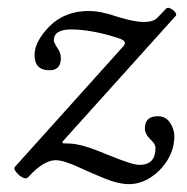

<svg xmlns="http://www.w3.org/2000/svg" viewBox="-20 -444 475 489"><path d="M308 25Q283 25 249 11.5Q215 -2 183 -17Q142 -36 122 -36Q91 -36 52 7Q47 13 37.5 8Q28 3 21 -6Q14 -15 18 -19L294 -326Q298 -330 298 -335Q298 -342 278 -348Q247 -358 217 -363.5Q187 -369 161 -369Q117 -369 117 -341Q117 -336 126 -322Q135 -310 135 -296Q135 -265 106 -265Q68 -265 68 -304Q68 -338 106 -377Q145 -416 206 -416Q237 -416 280 -401Q322 -388 346 -388Q372 -388 382 -400L403 -422Q407 -426 414 -422.5Q421 -419 426 -413Q431 -407 427 -403L139 -83L140 -79Q160 -79 174.5 -76.5Q189 -74 207 -68Q225 -62 254 -50Q317 -24 335 -24Q376 -24 376 -67Q376 -78 362 -90Q349 -103 349 -117Q349 -148 382 -148Q402 -148 413 -131.5Q424 -115 424 -97Q424 -65 407 -37Q390 -9 363.5 8Q337 25 308 25Z"/></svg>

Font: Junicode
Style: Italic
Weight: 400
Italic angle: -11°
Designer: Peter S. Baker
Version: Version 2.100; ttfautohint (v1.8.4)